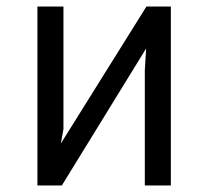

<svg xmlns="http://www.w3.org/2000/svg" viewBox="-20 -570 640 590"><path d="M95 -550H175V-173.5L167 -129L430 -550H505V0H425V-354L429 -421L170 0H95Z"/></svg>

Font: JuliaMono
Style: Regular
Weight: 400
Monospace: yes
Designer: cormullion
Foundry: corm
Version: Version 0.055; ttfautohint (v1.8.4)